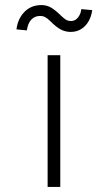

<svg xmlns="http://www.w3.org/2000/svg" viewBox="-20 -738 427 758"><path d="M168 0V-520H218V0ZM259 -612Q238 -612 220 -621.5Q202 -631 178 -655Q168 -665 159 -670Q150 -675 138 -675Q117 -675 103.5 -660.5Q90 -646 86 -618L45 -622Q50 -664 76.5 -691Q103 -718 143 -718Q162 -718 178 -710Q194 -702 218 -679Q228 -669 237.5 -662Q247 -655 261 -655Q277 -655 288 -669Q299 -683 301 -702L344 -698Q341 -674 330 -654.5Q319 -635 301 -623.5Q283 -612 259 -612Z"/></svg>

Font: Lexend Peta ExtraLight
Style: Regular
Weight: 250
Version: Version 1.007